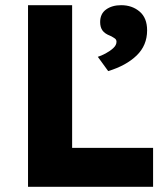

<svg xmlns="http://www.w3.org/2000/svg" viewBox="-20 -720 649 740"><path d="M88 0V-700H258V-150H570V0ZM397 -446 357 -501Q370 -505 387 -514Q404 -523 416.5 -534.5Q429 -546 429 -559Q429 -567 423 -571.5Q417 -576 405 -582Q384 -590 375 -602.5Q366 -615 366 -635Q366 -667 389 -683.5Q412 -700 447 -700Q489 -700 518 -675.5Q547 -651 547 -603Q547 -545 506.5 -506Q466 -467 397 -446Z"/></svg>

Font: Lexend
Style: Bold
Weight: 700
Designer: Bonnie Shaver-Troup, Thomas Jockin
Foundry: Lexend
Version: Version 1.007; ttfautohint (v1.8.3)